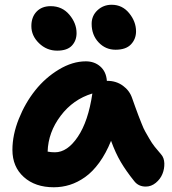

<svg xmlns="http://www.w3.org/2000/svg" viewBox="-20 -749 723 807"><path d="M465.8 -540Q423.3 -540 394.3 -571Q365.2 -602.1 365.2 -648.9Q365.2 -683.1 389.9 -706.1Q414.6 -729 449.2 -729Q494.1 -729 522.9 -693.6Q551.8 -658.2 551.8 -617.2Q551.8 -585 530.5 -562.5Q509.3 -540 465.8 -540ZM220.2 -536.1Q176.3 -536.1 144 -567.4Q111.8 -598.6 111.8 -639.2Q111.8 -677.2 133.8 -700.2Q155.8 -723.1 192.9 -723.1Q241.2 -723.1 271.5 -687.3Q301.8 -651.4 301.8 -609.9Q301.8 -578.1 282 -557.1Q262.2 -536.1 220.2 -536.1ZM206.1 38.1Q127.9 38.1 80.1 -4.9Q32.2 -47.9 32.2 -119.1Q32.2 -182.1 59.1 -249.3Q85.9 -316.4 128.2 -369.4Q170.4 -422.4 227.5 -456.8Q284.7 -491.2 340.8 -491.2Q377 -491.2 401.6 -469.5Q426.3 -447.8 429.2 -409.2H431.2Q468.3 -409.2 496.3 -388.9Q524.4 -368.7 535.2 -336.9Q538.1 -328.1 548.6 -299.3Q559.1 -270.5 562.5 -261.7Q565.9 -252.9 575 -230Q584 -207 590.6 -195.8Q597.2 -184.6 607.7 -166Q618.2 -147.5 630.4 -132.1Q642.6 -116.7 657.2 -100.1Q669.9 -85.9 670.7 -62.5Q671.4 -39.1 662.6 -17.6Q653.8 3.9 634.8 19.5Q615.7 35.2 592.8 35.2Q562.5 35.2 544.9 13.2Q510.3 -29.8 487.8 -67.9Q465.3 -106 446.8 -157.2Q425.3 -104 397.2 -65.4Q369.1 -26.9 337.6 -4.6Q306.2 17.6 273.7 27.8Q241.2 38.1 206.1 38.1ZM210.9 -108.9Q263.2 -108.9 307.1 -174.1Q351.1 -239.3 368.2 -356Q287.1 -331.5 234.9 -262.2Q182.6 -192.9 180.2 -111.8Q193.4 -108.9 210.9 -108.9Z"/></svg>

Font: Shantell Sans Bouncy
Style: Bold
Weight: 700
Designer: Stephen Nixon, Anya Danilova, Shantell Martin
Foundry: Arrow Type
Version: Version 1.006;[9816181b4]